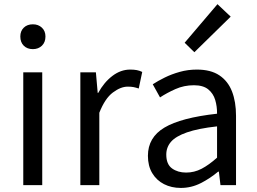

<svg xmlns="http://www.w3.org/2000/svg" viewBox="-20 -892 1237 925"><path d="M92.1 0V-543.4H183.5V0ZM138.4 -655.3Q111.1 -655.3 94.5 -671.8Q77.9 -688.2 77.9 -716.2Q77.9 -742.6 94.5 -758.7Q111.1 -774.9 138.4 -774.9Q164.7 -774.9 181.9 -758.7Q199 -742.6 199 -716.2Q199 -688.2 181.9 -671.8Q164.7 -655.3 138.4 -655.3Z M367.1 0V-543.4H442L450.7 -444.4H453.1Q481.4 -495.9 521.6 -526.3Q561.7 -556.8 607.2 -556.8Q625.9 -556.8 639.2 -554.2Q652.6 -551.6 665.2 -545.4L648.4 -465.6Q634.2 -470.2 623.3 -472.4Q612.3 -474.6 595.2 -474.6Q561.7 -474.6 523.9 -446.4Q486 -418.2 458.5 -348.8V0Z M851.2 13.4Q805.9 13.4 770.1 -4.9Q734.2 -23.2 713.4 -57.9Q692.6 -92.5 692.6 -141.3Q692.6 -230.1 772.5 -277.5Q852.3 -325 1025.7 -344.2Q1026.1 -379.4 1016.8 -410.5Q1007.5 -441.7 983.2 -461.5Q958.9 -481.3 914 -481.3Q866.6 -481.3 825.1 -462.8Q783.7 -444.3 751 -422.7L715.9 -486Q741 -502.3 773.8 -518.5Q806.6 -534.7 845.9 -545.7Q885.1 -556.8 928.5 -556.8Q995.2 -556.8 1036.8 -529.1Q1078.3 -501.4 1097.7 -451.5Q1117.1 -401.6 1117.1 -334V0H1042.2L1034.5 -64.9H1030.7Q992.6 -32.7 947.3 -9.7Q901.9 13.4 851.2 13.4ZM876.8 -60.6Q916 -60.6 951.3 -79Q986.5 -97.4 1025.7 -132.4V-283.2Q934.7 -273.1 880.8 -254.3Q827 -235.5 804 -209.1Q781.1 -182.6 781.1 -147.4Q781.1 -100.4 808.9 -80.5Q836.6 -60.6 876.8 -60.6ZM916.4 -640.4 869.6 -686.1 1027.7 -871.9 1091.4 -811.8Z"/></svg>

Font: Shanggu Sans SC VF
Style: Regular
Weight: 250
Designer: GuiWonder
Version: Version 1.021